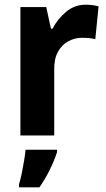

<svg xmlns="http://www.w3.org/2000/svg" viewBox="-20 -577 451 818"><path d="M345 -557Q373 -557 400 -550L386 -410Q375 -413 361.5 -414.5Q348 -416 329 -416Q299 -416 271.5 -401.5Q244 -387 227 -356.5Q210 -326 211 -278V0H67V-547H177L197 -455H204Q225 -496 261.5 -526.5Q298 -557 345 -557ZM223 71Q211 108 192 146.5Q173 185 148 221H61V208Q67 189 72.5 162.5Q78 136 82.5 108.5Q87 81 89 61H223Z"/></svg>

Font: Noto Sans Lao SemiCondensed
Style: Bold
Weight: 700
Width: 4
Designer: Monotype Design Team
Foundry: Monotype Imaging Inc.
Version: Version 2.003; ttfautohint (v1.8.4.7-5d5b)